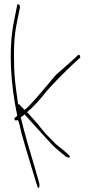

<svg xmlns="http://www.w3.org/2000/svg" viewBox="-20 -762 451 935"><path d="M49 -433C47 -526 47 -580 64 -661L77 -725C78 -733 75 -739 70 -741C66 -743 63 -740 62 -728L49 -664C19 -519 33 -347 63 -204L64 -198L54 -190C49 -187 49 -181 52 -178C54 -174 63 -176 68 -177C75 -160 78 -139 83 -119C103 -45 139 68 156 127L161 141C163 161 174 154 172 135L169 122C153 63 118 -48 98 -124L81 -191C88 -194 94 -199 99 -205L106 -198C152 -148 193 -100 241 -50C272 -21 293 -7 300 0C308 5 316 7 319 4C324 -1 312 -10 309 -12L308 -14C304 -18 285 -34 250 -62C222 -90 197 -116 178 -140C157 -168 137 -187 119 -208L112 -215C118 -221 119 -224 127 -229C147 -247 168 -270 190 -297C227 -345 294 -410 339 -453L369 -480C371 -479 371 -478 371 -476C371 -490 367 -496 365 -496C363 -496 360 -494 357 -491L329 -465C309 -447 283 -424 252 -397C208 -346 162 -287 115 -240C111 -236 105 -231 99 -227C94 -232 90 -236 85 -242L74 -254H68C67 -267 64 -280 63 -292C55 -345 50 -392 49 -433Z"/></svg>

Font: Stray Cat
Style: ExLtCn
Weight: 200
Version: Version 1.0